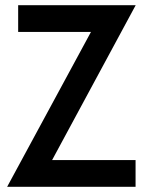

<svg xmlns="http://www.w3.org/2000/svg" viewBox="-20 -720 553 740"><path d="M7.5 0 351.5 -635.5 371.5 -597H50V-700H503L160 -64.5L140 -103H502.5V0Z"/></svg>

Font: Cabin SemiCondensed SemiBold
Style: Regular
Weight: 600
Width: 4
Designer: Pablo Impallari
Foundry: Pablo Impallari. http://www.impallari.com Igino Marini. http://www.ikern.com
Version: Version 3.001